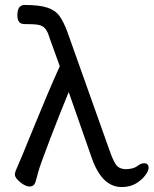

<svg xmlns="http://www.w3.org/2000/svg" viewBox="-20 -740 619 774"><path d="M470 14Q391 14 350 -103L257 -369Q223 -287 181.5 -178.5Q140 -70 134 -46Q128 -22 122.5 -5Q117 12 99 12Q83 12 61.5 -5.5Q40 -23 40 -36Q40 -46 48 -62.5Q56 -79 116 -226.5Q176 -374 221 -473L181 -584Q172 -614 161.5 -625.5Q151 -637 134.5 -640Q118 -643 78 -643Q50 -643 50 -678Q50 -720 79 -720Q139 -720 171.5 -709Q204 -698 220.5 -674.5Q237 -651 251 -613L425 -124Q439 -86 450 -73Q461 -60 483 -58Q517 -58 532.5 -70Q548 -82 561 -82Q579 -82 579 -63Q579 -51 565 -32.5Q551 -14 527.5 0Q504 14 470 14Z"/></svg>

Font: LXGW WenKai TC
Style: Bold
Weight: 700
Designer: LXGW / Fontworks Inc.
Foundry: LXGW / Fontworks Inc.
Version: Version 1.330;April 28, 2024